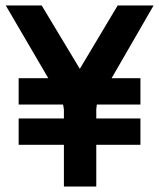

<svg xmlns="http://www.w3.org/2000/svg" viewBox="-20 -680 580 700"><path d="M48 -299V-395H156L1 -660H132L271 -429L409 -660H540L387 -395H492V-299H333L331 -281V-248H492V-152H331V0H213V-152H48V-248H213V-281L210 -299Z"/></svg>

Font: TitilliumText22L Rg
Style: Bold
Weight: 700
Designer: Campivisivi
Foundry: Campivisivi
Version: 1.000